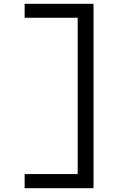

<svg xmlns="http://www.w3.org/2000/svg" viewBox="-20 -843 640 1006"><path d="M109 143V69H387V-750H109V-823H470V143Z"/></svg>

Font: Iosevka Custom Extended
Style: Regular
Weight: 400
Width: 7
Monospace: yes
Designer: Belleve Invis
Foundry: Belleve Invis
Version: Version 11.2.4; ttfautohint (v1.8.4)